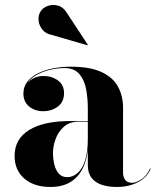

<svg xmlns="http://www.w3.org/2000/svg" viewBox="-20 -733 620 763"><path d="M443.5 10Q411.5 10 385.5 1.8Q359.5 -6.5 344.2 -25.8Q329 -45 329 -77.5V-304.5Q329 -340.5 322.5 -377Q316 -413.5 296 -438Q276 -462.5 236 -462.5Q212 -462.5 184.2 -456.8Q156.5 -451 131.8 -438.5Q107 -426 91.5 -407Q76 -388 76 -361H74Q74 -392.5 97.8 -411.8Q121.5 -431 152.5 -431Q185.5 -431 210 -413.5Q234.5 -396 234.5 -363Q234.5 -327.5 209.5 -309.2Q184.5 -291 152.5 -291Q118.5 -291 95.8 -309.8Q73 -328.5 73 -361Q73 -389 89.2 -409.2Q105.5 -429.5 132.8 -442.5Q160 -455.5 193.5 -461.8Q227 -468 261 -468Q337.5 -468 383.2 -446.8Q429 -425.5 449 -388.5Q469 -351.5 469 -304.5V-46.5Q469 -30 477.5 -18.2Q486 -6.5 505.5 -6.5Q520 -6.5 541.5 -20.2Q563 -34 576.5 -63.5L579 -62.5Q564 -27.5 527.8 -8.8Q491.5 10 443.5 10ZM180.5 10Q115.5 10 76.8 -23.2Q38 -56.5 38 -113.5Q38 -180.5 95.5 -216.2Q153 -252 259.5 -252H375.5V-249.5H294Q256 -249.5 233.2 -228.8Q210.5 -208 200.5 -179.2Q190.5 -150.5 190.5 -125.5Q190.5 -102 195.8 -79.8Q201 -57.5 213.5 -43.2Q226 -29 247 -29Q269.5 -29 288.2 -45.2Q307 -61.5 318 -95Q329 -128.5 329 -180.5H331.5Q331.5 -121 315 -78.2Q298.5 -35.5 265 -12.8Q231.5 10 180.5 10ZM327.5 -553 186.5 -594Q162 -598.5 148.5 -615.2Q135 -632 133.2 -652.5Q131.5 -673 142 -689Q151.5 -703 170.8 -709.8Q190 -716.5 211.2 -710.5Q232.5 -704.5 246.5 -680.5L329 -555Z"/></svg>

Font: Bodoni Moda 72pt
Style: Bold
Weight: 700
Designer: Owen Earl
Foundry: indestructible type
Version: Version 2.004